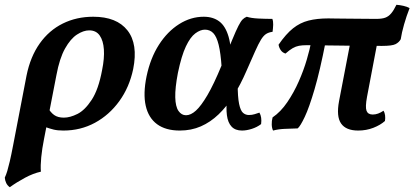

<svg xmlns="http://www.w3.org/2000/svg" viewBox="-72 -537 1733 803"><path d="M-31 246Q-41 239 -46 228.5Q-51 218 -52 206Q-46 193 -41.5 178Q-37 163 -31 137.5Q-25 112 -17 70L39 -221Q55 -300 94 -355Q133 -410 190.5 -438.5Q248 -467 318 -467Q416 -467 461 -410Q506 -353 485 -248Q469 -172 427 -114Q385 -56 325 -23.5Q265 9 193 9Q169 9 152.5 5Q136 1 114 -7L127 -89Q139 -67 154.5 -56Q170 -45 195 -45Q221 -45 252 -60.5Q283 -76 311.5 -119.5Q340 -163 355 -244Q365 -293 362.5 -330Q360 -367 345 -388.5Q330 -410 301 -410Q277 -410 250 -392.5Q223 -375 200 -334Q177 -293 164 -223L112 45Q104 85 100.5 120.5Q97 156 99 181Q67 188 32.5 206.5Q-2 225 -31 246Z M680 9Q621 9 585 -17.5Q549 -44 537.5 -94.5Q526 -145 541 -218Q557 -294 592.5 -349.5Q628 -405 677 -436Q726 -467 780 -467Q819 -467 845 -447.5Q871 -428 884 -383.5Q897 -339 895 -262L855 -255Q851 -315 842.5 -349.5Q834 -384 820 -398.5Q806 -413 785 -413Q766 -413 745 -397.5Q724 -382 705.5 -343Q687 -304 672 -232Q660 -169 661 -130Q662 -91 674.5 -73Q687 -55 706 -55Q726 -55 747.5 -74.5Q769 -94 795.5 -139Q822 -184 855 -264Q883 -331 899 -370Q915 -409 925 -428.5Q935 -448 942.5 -455.5Q950 -463 960 -467Q978 -461 1008.5 -459.5Q1039 -458 1067 -458Q1071 -448 1070.5 -433.5Q1070 -419 1068 -404Q1052 -402 1041 -395Q1030 -388 1019.5 -371Q1009 -354 995 -322.5Q981 -291 959 -241Q934 -183 905 -137Q876 -91 842 -58.5Q808 -26 768 -8.5Q728 9 680 9ZM940 9Q912 9 896.5 -7.5Q881 -24 877 -55Q873 -86 878 -129L922 -189Q922 -131 928 -102.5Q934 -74 944.5 -65Q955 -56 969 -56Q982 -56 993 -59.5Q1004 -63 1013 -66Q1024 -47 1020 -18Q1003 -5 981 2Q959 9 940 9Z M1122 -313Q1109 -317 1102 -327.5Q1095 -338 1093 -350Q1124 -395 1153.5 -418.5Q1183 -442 1218.5 -451Q1254 -460 1301 -460Q1313 -460 1334 -459.5Q1355 -459 1382 -459Q1409 -459 1439.5 -458.5Q1470 -458 1501 -458Q1525 -458 1539 -463Q1553 -468 1564 -481Q1575 -494 1586 -517Q1600 -516 1615.5 -512.5Q1631 -509 1641 -503Q1628 -470 1618 -435Q1608 -400 1604 -373Q1597 -360 1582.5 -352.5Q1568 -345 1526 -345Q1422 -345 1341 -346.5Q1260 -348 1211 -348Q1192 -348 1178.5 -345.5Q1165 -343 1152 -335.5Q1139 -328 1122 -313ZM1070 9Q1065 -1 1064.5 -16Q1064 -31 1068 -46Q1102 -69 1129.5 -109.5Q1157 -150 1177.5 -196.5Q1198 -243 1211 -287.5Q1224 -332 1230 -364L1290 -363Q1266 -240 1243.5 -163.5Q1221 -87 1202.5 -48Q1184 -9 1173 0Q1143 1 1118 2Q1093 3 1070 9ZM1426 9Q1375 9 1354.5 -20.5Q1334 -50 1346 -114L1395 -369H1508L1463 -132Q1455 -89 1461 -73.5Q1467 -58 1487 -58Q1509 -58 1532 -74Q1537 -66 1538.5 -54.5Q1540 -43 1538 -31Q1519 -14 1489.5 -2.5Q1460 9 1426 9Z"/></svg>

Font: Vollkorn SemiBold
Style: Italic
Weight: 600
Italic angle: -11°
Designer: Friedrich Althausen
Foundry: Friedrich Althausen
Version: Version 5.000